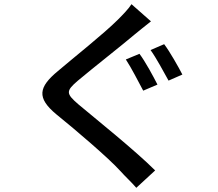

<svg xmlns="http://www.w3.org/2000/svg" viewBox="-20 -830 1040 917"><path d="M701 -728 608 -810C595 -789 567 -760 543 -736C476 -669 332 -555 257 -491C164 -414 154 -363 249 -284C342 -209 501 -73 554 -14C578 13 607 39 631 67L721 -16C625 -112 436 -263 354 -332C295 -383 294 -395 351 -444C421 -503 559 -611 625 -667C644 -682 676 -709 701 -728ZM764 -619 699 -591C726 -554 761 -488 785 -445L851 -474C832 -511 790 -585 764 -619ZM646 -573 581 -546C607 -507 642 -438 664 -397L732 -426C714 -462 673 -538 646 -573Z"/></svg>

Font: Spoqa Han Sans Neo Medium
Style: Regular
Weight: 500
Designer: [Spoqa Han Sans Neo] Dong-huui Kim ___ Younghwa Kang ___ Yujin Lee ___ [Noto Sans] Ryoko NISHIZUKA ____ (kana & ideograp
Foundry: Spoqa (http://www.spoqa-han-sans.com)
Version: Version 1.100;hotconv 1.0.109;makeotfexe 2.5.65596